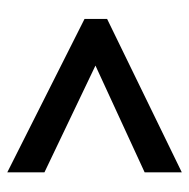

<svg xmlns="http://www.w3.org/2000/svg" viewBox="-16 -622 519 527"><g transform="rotate(-90 243.5 -358.5)"><path d="M34 -221V-119L455 -324V-386L34 -598V-496L327 -356Z"/></g></svg>

Font: Noto Sans Gujarati UI Condensed SemiBold
Style: Regular
Weight: 600
Width: 3
Designer: Jelle Bosma - Monotype Design Team, Universal Thirst
Foundry: Monotype Imaging Inc.
Version: Version 2.106